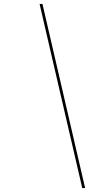

<svg xmlns="http://www.w3.org/2000/svg" viewBox="-20 -800 560 970"><path d="M194.5 -780 410 150H395.5L180 -780Z"/></svg>

Font: Bodoni* 16pt
Style: Bold Italic
Weight: 700
Italic angle: -13°
Version: Version 2.3